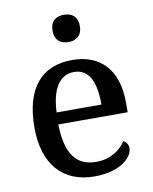

<svg xmlns="http://www.w3.org/2000/svg" viewBox="-86 -828 717 902"><g transform="rotate(-10 272.5 -376.5)"><path d="M281 -633C316 -633 346 -651 346 -698C346 -746 316 -763 281 -763C245 -763 216 -746 216 -698C216 -651 245 -633 281 -633ZM292 10C418 10 476 -50 476 -93C476 -112 464 -125 453 -130C429 -91 381 -56 312 -56C218 -56 169 -117 166 -260H497V-307C497 -465 415 -547 282 -547C135 -547 53 -451 53 -264C53 -91 140 10 292 10ZM382 -317H168C173 -429 212 -490 281 -490C355 -490 382 -421 382 -317Z"/></g></svg>

Font: Noto Serif Ethiopic Medium
Style: Regular
Weight: 500
Designer: Monotype Design Team
Foundry: Monotype Imaging Inc.
Version: Version 2.102